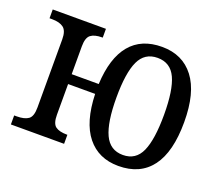

<svg xmlns="http://www.w3.org/2000/svg" viewBox="-97 -688 975 841"><g transform="rotate(20 390.5 -268.0)"><path d="M321 -252H195V-109Q195 -68 212.5 -55Q230 -42 266 -42H268V0H20V-42H32Q68 -42 86 -55Q104 -68 104 -109V-427Q104 -467 85.5 -481Q67 -495 32 -495H20V-536H268V-495H265Q230 -495 212.5 -481.5Q195 -468 195 -428V-298H321Q327 -421 379 -483.5Q431 -546 527 -546Q623 -546 676.5 -476Q730 -406 730 -269Q730 -130 677.5 -60Q625 10 524 10Q431 10 378 -56Q325 -122 321 -252ZM636 -269Q636 -384 610.5 -439Q585 -494 525 -494Q465 -494 439.5 -439Q414 -384 414 -269Q414 -154 440 -98Q466 -42 526 -42Q586 -42 611 -98Q636 -154 636 -269Z"/></g></svg>

Font: Noto Serif Narrow
Style: Regular
Weight: 400
Width: 4
Designer: Monotype Design Team
Foundry: Monotype Imaging Inc.
Version: Version 1.001